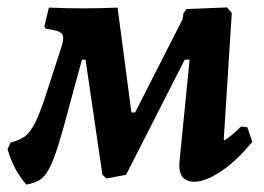

<svg xmlns="http://www.w3.org/2000/svg" viewBox="-32 -483 708 515"><path d="M253.7 -4.3 242.7 -14.1 197.5 -322.9H150.8L283.4 -462.6L320.5 -181.3H338.8L307.7 -136.8L464.1 -443.9L521.5 -436.9L306.1 -14.1ZM38.3 12Q20.4 -9.1 8.4 -32Q-3.7 -55 -11.7 -82.5L-3.8 -100.6Q18.8 -106.2 33.9 -116.7Q48.9 -127.2 62.5 -154.4Q76.1 -181.6 93.4 -235.7L132.3 -355.5Q141.7 -383.3 133.9 -392.6Q126.1 -401.8 90.7 -405.8L86.9 -412.1L99.1 -462.6Q147.2 -460.6 191.7 -460.6Q236.3 -460.6 283.4 -462.6L191.7 -337.1L154.4 -200.4Q137 -133.6 124.1 -92.7Q111.3 -51.7 99.5 -29.9Q87.7 -8 73.3 0.4Q58.9 8.8 38.3 12ZM450 -55 476.6 -322.9H441.2L460.1 -447.4L468.3 -458.7L577 -463.1L589.7 -448.1L568.2 -109.4L569.9 -106.4Q576.4 -110.2 588.7 -120Q601 -129.8 614.4 -143.6L631.4 -141.7L644.7 -102.6Q607.7 -57.3 571.2 -30.6Q534.7 -4 505.4 2.5Q476.2 8.9 460.8 -5Q445.4 -18.8 450 -55Z"/></svg>

Font: Alegreya
Style: Italic
Weight: 400
Italic angle: -7°
Designer: Juan Pablo del Peral
Foundry: Huerta Tipografica
Version: Version 2.009